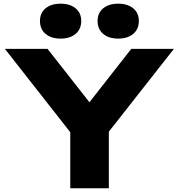

<svg xmlns="http://www.w3.org/2000/svg" viewBox="-20 -1013 963 1033"><path d="M358 0V-365.2H565.6V0ZM6.4 -750H235.8L507.6 -403.8H415L686.2 -750H915.6L528.4 -257.2L394.6 -255ZM306 -805.2Q255.6 -805.2 225.3 -830.6Q195 -856 195 -900.6Q195 -943.4 225.3 -968.3Q255.6 -993.2 306 -993.2Q356.4 -993.2 386.7 -968.3Q417 -943.4 417 -900.6Q417 -856 386.7 -830.6Q356.4 -805.2 306 -805.2ZM616 -805.2Q565.6 -805.2 535.3 -830.6Q505 -856 505 -900.6Q505 -943.4 535.3 -968.3Q565.6 -993.2 616 -993.2Q666.4 -993.2 696.7 -968.3Q727 -943.4 727 -900.6Q727 -856 696.7 -830.6Q666.4 -805.2 616 -805.2Z"/></svg>

Font: Unbounded
Style: Regular
Weight: 400
Designer: Luke Prowse, Jean-Baptiste Morizot, Fátima Lázaro, Florian Runge
Foundry: NaN
Version: Version 1.701;gftools[0.9.28.dev5+ged2979d]